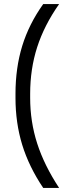

<svg xmlns="http://www.w3.org/2000/svg" viewBox="-20 -720 346 942"><path d="M56 -240V-260Q56 -387 89 -494.5Q122 -602 192 -700H270Q197 -596 162.5 -489Q128 -382 128 -260V-240Q128 -123 162.5 -16Q197 91 270 202H192Q122 98 89 -9.5Q56 -117 56 -240Z"/></svg>

Font: Bai Jamjuree
Style: Regular
Weight: 400
Designer: Katatrad Aksorn Co.,Ltd.
Foundry: Cadson Demak Co.,Ltd.
Version: Version 1.000; ttfautohint (v1.6)